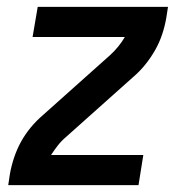

<svg xmlns="http://www.w3.org/2000/svg" viewBox="-20 -540 540 560"><path d="M4 0 9 -33Q13 -56 21 -80Q29 -104 41 -126Q53 -148 69.5 -168Q86 -188 106 -205L302 -380Q314 -391 325 -404.5Q336 -418 344 -432H75L90 -520H470L465 -488Q461 -464 453 -440Q445 -416 432.5 -394Q420 -372 404 -352Q388 -332 368 -315L172 -140Q159 -129 148.5 -115.5Q138 -102 129 -88H398L384 0Z"/></svg>

Font: Iosevka Term Curly SmBd Obl
Style: Regular
Weight: 600
Italic angle: -9°
Designer: Belleve Invis
Foundry: Belleve Invis
Version: Version 32.3.0